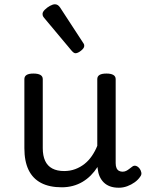

<svg xmlns="http://www.w3.org/2000/svg" viewBox="-20 -859 685 898"><path d="M269 17Q211 17 172 -3.5Q133 -24 113.5 -64.5Q94 -105 94 -166V-489Q94 -502 104.5 -508.5Q115 -515 136 -515Q158 -515 169 -508.5Q180 -502 180 -489V-166Q180 -131 191 -107Q202 -83 224.5 -71Q247 -59 280 -59Q308 -59 332 -68Q356 -77 375.5 -92.5Q395 -108 410 -130Q425 -152 435 -177V-489Q435 -502 445.5 -508.5Q456 -515 478 -515Q499 -515 510 -508.5Q521 -502 521 -489V-96Q521 -82 525 -73Q529 -64 536.5 -60Q544 -56 553 -56Q562 -56 569.5 -59.5Q577 -63 584.5 -69Q592 -75 599 -80Q607 -86 616.5 -83Q626 -80 634 -69Q639 -62 641 -52Q643 -42 636 -33Q626 -18 610 -6.5Q594 5 575 12Q556 19 536 19Q512 19 494.5 12.5Q477 6 465 -6Q453 -18 446 -34Q439 -50 437 -69L436 -78Q422 -56 404.5 -38.5Q387 -21 366 -8.5Q345 4 320.5 10.5Q296 17 269 17ZM333 -610Q329 -610 324.5 -613Q320 -616 314 -623L191 -770Q184 -778 181.5 -782.5Q179 -787 179 -794Q179 -803 189.5 -813.5Q200 -824 213.5 -831.5Q227 -839 237 -839Q251 -839 261 -824L368 -660Q373 -653 373.5 -650Q374 -647 374 -644Q374 -634 359 -622Q344 -610 333 -610Z"/></svg>

Font: Playwrite CL
Style: Regular
Weight: 400
Designer: Veronika Burian, José Scaglione
Foundry: TypeTogether
Version: Version 1.002